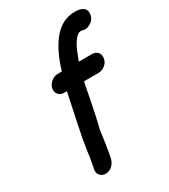

<svg xmlns="http://www.w3.org/2000/svg" viewBox="-190 -854 835 950"><g transform="rotate(-30 228.0 -378.5)"><path d="M128 7Q108 7 96 -7Q87 -18 87 -32Q87 -37 88 -42L93 -66Q100 -101 104 -136L115 -204Q138 -318 165 -443H149Q129 -443 117 -457Q108 -468 108 -483Q108 -487 109 -491Q113 -511 130.5 -525.5Q148 -540 168 -540H192Q221 -640 269 -700Q321 -764 394 -764Q444 -764 454 -736Q456 -730 456 -723Q456 -718 455 -713Q450 -683 422 -670Q410 -663 397 -663Q391 -663 386 -664.5Q381 -666 378 -666L374 -667L360 -664Q358 -663 347 -654Q317 -620 299 -566L289 -540H365Q385 -540 397 -526Q405 -515 405 -501Q405 -496 404 -491Q401 -471 383.5 -457Q366 -443 346 -443H263Q256 -414 251 -384L243 -344Q228 -265 210 -192Q201 -119 191 -66L186 -42Q180 -21 164 -7Q148 7 128 7Z"/></g></svg>

Font: Bad Comic
Style: Italic
Weight: 400
Italic angle: -11°
Designer: GGBotNet
Foundry: GGBotNet
Version: 0.95